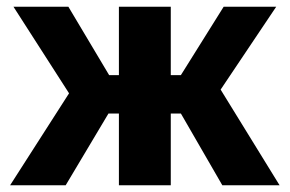

<svg xmlns="http://www.w3.org/2000/svg" viewBox="-20 -550 860 570"><path d="M10 0 185 -273 20 -530H183L304 -327H333V-530H487V-327H517L644 -530H800L635 -284L810 0H640L517 -213H487V0H333V-213H302L175 0Z"/></svg>

Font: Golos Text
Style: Bold
Weight: 700
Designer: A.Korolkova, Vitaly Kuzmin
Foundry: ParaType Ltd
Version: Version 2.004